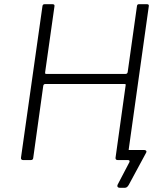

<svg xmlns="http://www.w3.org/2000/svg" viewBox="-20 -762 789 914"><path d="M550 132Q543 132 540 127.5Q537 123 540 117L596 10Q598 5 596 2.5Q594 0 589 0H555L588 -61Q587 -53 589 -50.5Q591 -48 595 -48H666Q673 -48 676 -44Q679 -40 674 -32L593 118Q589 125 584.5 128.5Q580 132 574 132ZM573 -362H195Q188 -362 186 -354L138 -9Q137 0 126 0H90Q85 0 82 -3Q79 -6 80 -12L182 -732Q183 -742 192 -742H230Q242 -742 239 -730L195 -419Q194 -412 196 -411Q198 -410 203 -410H577Q587 -410 588 -420L632 -733Q633 -742 641 -742H680Q691 -742 688 -730L587 -10Q586 0 578 0H541Q529 0 530 -11L578 -355Q579 -359 578 -360.5Q577 -362 573 -362Z"/></svg>

Font: Libre Franklin ExtraLight
Style: Italic
Weight: 250
Italic angle: -8°
Designer: Pablo Impallari, Rodrigo Fuenzalida, Nhung Nguyen
Foundry: Impallari Type
Version: Version 3.000